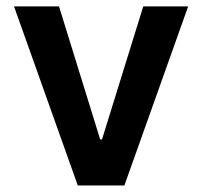

<svg xmlns="http://www.w3.org/2000/svg" viewBox="-20 -565 616 585"><path d="M553.3 -545.5 359 0H217L22.7 -545.5H159.8L285.2 -140.3H290.8L416.5 -545.5Z"/></svg>

Font: Inter Zeller Semi Bold
Style: Regular
Weight: 600
Designer: Rasmus Andersson; Joe Bland
Foundry: zeller
Version: Version 3.015;git-dec3a8cb1